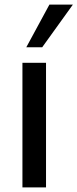

<svg xmlns="http://www.w3.org/2000/svg" viewBox="-20 -811 335 831"><path d="M179.2 0V-539.1H77.1V0ZM162.6 -606.4 295.4 -791H193.8L93.8 -606.4Z"/></svg>

Font: Winston
Style: Regular
Weight: 400
Designer: Vernon Adams, Kim Jin-seong, David Berlow, Cristiano Sobral
Foundry: The Winston Project Authors
Version: Version 3.004